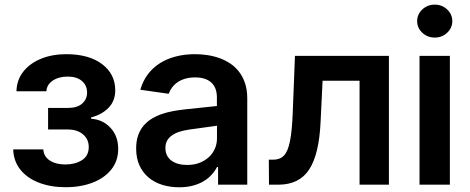

<svg xmlns="http://www.w3.org/2000/svg" viewBox="-20 -782 1991 813"><path d="M257.8 10.7Q195 10.7 145.2 -8.3Q95.5 -27.3 66.6 -63.2Q37.6 -99.1 35.9 -149.5H163.4Q165.1 -119.3 190.7 -102.5Q216.3 -85.6 257.1 -85.6Q298.3 -85.6 327.1 -103.9Q355.8 -122.2 355.8 -159.4Q355.8 -192.5 331.5 -213.1Q307.2 -233.7 267 -233.7H183.6V-324.9H267Q307.2 -324.9 327.9 -343.4Q348.7 -361.9 348.7 -389.9Q348.7 -420.5 326.9 -439.1Q305 -457.7 266.7 -457.7Q228.3 -457.7 202.9 -440.3Q177.6 -422.9 176.5 -395.6H49.7Q50.8 -443.2 78.5 -478.5Q106.2 -513.8 153.6 -533.2Q201 -552.6 260.7 -552.6Q356.5 -552.6 412.3 -510.5Q468 -468.4 468 -399.5Q468 -355.5 440.3 -326.3Q412.6 -297.2 365.8 -284.8V-279.1Q414.4 -276.3 447.4 -241.3Q480.5 -206.3 480.5 -151.3Q480.5 -101.2 451.7 -64.8Q422.9 -28.4 372.7 -8.9Q322.4 10.7 257.8 10.7Z M739 11Q699.9 11 666.5 0.5Q633.2 -9.9 608.7 -30.7Q584.2 -51.5 570.3 -82.2Q556.5 -112.9 556.5 -153.1Q556.5 -183.9 564.5 -207.4Q572.4 -230.8 586.6 -248.2Q600.9 -265.6 620.4 -277.9Q639.9 -290.1 662.8 -298.3Q685.7 -306.5 711.5 -311.3Q737.2 -316.1 763.5 -318.9L898.4 -333.1V-370Q898.4 -410.5 874.8 -432.4Q851.2 -454.2 806.1 -454.2Q782.7 -454.2 764 -448.7Q745.4 -443.2 731.5 -433.6Q717.7 -424 708.5 -411.4Q699.2 -398.8 694.2 -384.9L574.2 -402Q584.9 -439.3 606.2 -467.5Q627.5 -495.7 657.5 -514.6Q687.5 -533.4 725 -543Q762.4 -552.6 805.4 -552.6Q831.3 -552.6 858 -548.7Q884.6 -544.7 909.1 -536Q933.6 -527.3 955.1 -513Q976.6 -498.6 992.5 -477.8Q1008.5 -457 1017.8 -429Q1027 -400.9 1027 -365.1V0H903.4V-74.9H899.1Q890.3 -57.9 876.2 -42.3Q862.2 -26.6 842.3 -14.7Q822.4 -2.8 796.7 4.1Q771 11 739 11ZM772.4 -83.5Q801.5 -83.5 824.8 -92.5Q848 -101.6 864.5 -116.8Q881 -132.1 889.9 -152.5Q898.8 -172.9 898.8 -195.7V-249.6L780.9 -233.3Q759.2 -230.1 740.9 -224.4Q722.7 -218.8 709.2 -209.5Q695.7 -200.3 688 -187Q680.4 -173.7 680.4 -155.2Q680.4 -137.4 687.1 -124.1Q693.9 -110.8 706.1 -101.7Q718.4 -92.7 735.3 -88.1Q752.1 -83.5 772.4 -83.5Z M1626.8 0H1502.5V-440H1345.9L1337.4 -264.2Q1331 -127.8 1288.9 -63.9Q1246.8 0 1158.7 0H1119L1118.3 -105.8H1137.1Q1165.5 -105.8 1182.4 -123.4Q1199.2 -141 1207.9 -184.3Q1216.6 -227.6 1219.5 -304L1229 -545.5H1626.8Z M1884.9 0H1756.4V-545.5H1884.9ZM1821 -622.9Q1790.1 -622.9 1768.3 -643.3Q1746.4 -663.7 1746.4 -692.5Q1746.4 -721.6 1768.3 -742Q1790.1 -762.4 1821 -762.4Q1851.6 -762.4 1873.4 -742Q1895.2 -721.6 1895.2 -692.5Q1895.2 -663.7 1873.4 -643.3Q1851.6 -622.9 1821 -622.9Z"/></svg>

Font: Linik Sans SemiBold
Style: Regular
Weight: 600
Designer: Rasmus Andersson (font), Cristiano Sobral (main changes)
Foundry: rsms
Version: Version 3.018;June 1, 2022;FontCreator 14.0.0.2814 64-bit; t